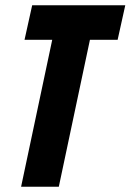

<svg xmlns="http://www.w3.org/2000/svg" viewBox="-20 -708 495 728"><path d="M60 0 178 -557H73L102 -688H455L426 -557H321L203 0Z"/></svg>

Font: Saira Condensed ExtraBold
Style: Italic
Weight: 800
Width: 3
Italic angle: -12°
Designer: Hector Gatti with collaboration of the Omnibus-Type team
Foundry: Omnibus-Type
Version: Version 1.101